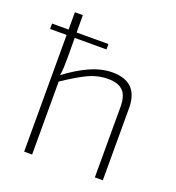

<svg xmlns="http://www.w3.org/2000/svg" viewBox="-128 -803 832 906"><g transform="rotate(20 288.0 -350.0)"><path d="M294 -613V-586H11V-613ZM359 -494Q489 -494 489 -362V0H449V-354Q449 -409 425 -433.5Q401 -458 350 -458Q297 -458 247.5 -434Q198 -410 129 -363L128 -396Q189 -442 246.5 -468Q304 -494 359 -494ZM134 -700 135 -491Q135 -463 134 -438Q133 -413 129 -393L134 -377V0H94V-700Z"/></g></svg>

Font: Exo 2 ExtraLight
Style: Regular
Weight: 250
Designer: Natanael Gama
Foundry: Natanael Gama
Version: Version 2.010